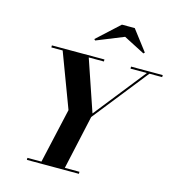

<svg xmlns="http://www.w3.org/2000/svg" viewBox="-139 -1112 1129 1230"><g transform="rotate(15 426.0 -497.0)"><path d="M556.5 -924.5 377 -852 369.5 -859.5 516.5 -994.5H601.5L704.5 -859.5L697 -852ZM152.5 -13.5H245.5L327.5 -377L192.5 -736.5H117.5V-750H466V-736.5H365.5L481.5 -396L751 -736.5H642.5V-750H852.5V-736.5H768L479.5 -372L400.5 -13.5H497.5V0H152.5Z"/></g></svg>

Font: Bodoni* 16pt
Style: Bold Italic
Weight: 700
Italic angle: -13°
Version: Version 2.3